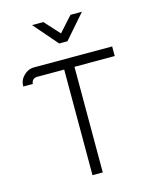

<svg xmlns="http://www.w3.org/2000/svg" viewBox="-133 -1011 892 1101"><g transform="rotate(-15 313.0 -460.5)"><path d="M337 -779H288L165 -921H232L313 -832L393 -921H461ZM577 -627H338V0H277V-627H116Q100 -627 91 -617Q82 -607 82 -594H25Q25 -631 51 -657Q78 -684 113 -684H577Z"/></g></svg>

Font: Bellota
Style: Regular
Weight: 400
Designer: Kemie Guaida
Foundry: Kemie Guaida
Version: Version 1.000;PS 002.000;hotconv 1.0.70;makeotf.lib2.5.58329